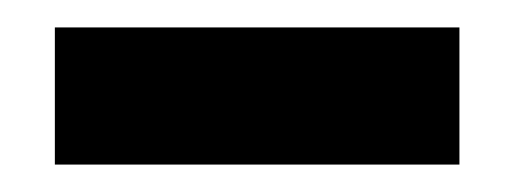

<svg xmlns="http://www.w3.org/2000/svg" viewBox="-20 -736 375 140"><path d="M20 -616V-716H315V-616Z"/></svg>

Font: Bricolage Grotesque 18pt
Style: Bold
Weight: 700
Designer: Mathieu Triay
Foundry: Atelier Triay
Version: Version 1.000;gftools[0.9.30]